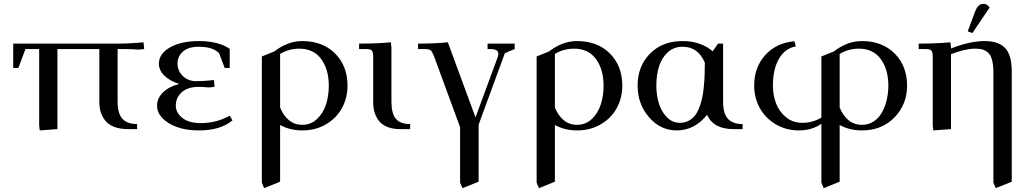

<svg xmlns="http://www.w3.org/2000/svg" viewBox="-20 -663 5310 986"><path d="M47.9 -314V-439H584Q646.5 -439 716.8 -445.8L720.2 -418V-411.1L691.9 -408.2Q662.1 -411.1 615.2 -411.1H584V-141.1Q584 -80.1 608.6 -53Q633.3 -25.9 684.1 -25.9V0H637.2Q595.7 0 565.9 -11.7Q536.1 -23.4 520.3 -43.9Q504.4 -64.5 497.3 -87.2Q490.2 -109.9 490.2 -136.2V-411.1H274.9V0L184.1 6.8L181.2 -19V-411.1H110.8L74.2 -314Z M786.6 -120.1Q786.6 -158.7 816.7 -188.2Q846.7 -217.8 899.9 -231.9Q851.1 -247.6 823.5 -275.1Q795.9 -302.7 795.9 -335.9Q795.9 -386.7 852.8 -419.4Q909.7 -452.1 1001 -452.1Q1102.5 -452.1 1159.7 -412.1V-314H1133.8L1105 -390.1Q1072.3 -422.9 1001 -422.9Q947.8 -422.9 919.7 -398.4Q891.6 -374 891.6 -335.9Q891.6 -299.8 918.7 -272.9Q945.8 -246.1 987.8 -246.1Q1028.3 -246.1 1078.6 -252L1081.5 -224.1V-216.8L1053.7 -213.9Q1022 -216.8 1001 -216.8Q943.8 -216.8 913.3 -189.2Q882.8 -161.6 882.8 -120.1Q882.8 -84.5 916.3 -57.6Q949.7 -30.8 1010.7 -30.8Q1091.3 -30.8 1159.7 -68.8L1173.8 -44.9Q1112.8 6.8 1001 6.8Q907.7 6.8 847.2 -30.3Q786.6 -67.4 786.6 -120.1Z M1324.7 274.9V-373L1388.7 -398.9Q1457.5 -452.1 1532.2 -452.1Q1637.2 -452.1 1700.9 -388.2Q1764.6 -324.2 1764.6 -223.1Q1764.6 -160.2 1736.1 -107.9Q1707.5 -55.7 1653.8 -24.4Q1600.1 6.8 1532.2 6.8Q1469.7 6.8 1418.5 -21V270L1336.4 303.2ZM1418.5 -110.8Q1434.6 -70.3 1463.4 -46.1Q1492.2 -22 1532.2 -22Q1576.7 -22 1608.4 -52.2Q1640.1 -82.5 1654.3 -127Q1668.5 -171.4 1668.5 -223.1Q1668.5 -306.6 1629.4 -359.9Q1590.3 -413.1 1516.6 -413.1Q1463.9 -413.1 1418.5 -386.2Z M1824.2 -411.1V-439Q1917.5 -439 1987.3 -445.8L1990.2 -418V-141.1Q1990.2 -79.6 2013.2 -52.7Q2036.1 -25.9 2086.4 -25.9V0H2033.2Q2002.4 0 1978 -8.1Q1953.6 -16.1 1938.7 -29.1Q1923.8 -42 1914.1 -60.3Q1904.3 -78.6 1900.4 -97.2Q1896.5 -115.7 1896.5 -136.2V-371.1Q1896.5 -396 1889.4 -403.6Q1882.3 -411.1 1857.4 -411.1Z M2127 -411.1V-439Q2214.8 -439 2279.8 -445.8L2421.9 -60.1L2536.1 -370.1Q2539.1 -378.9 2539.1 -387.2Q2539.1 -411.1 2497.1 -411.1H2483.9V-439H2623V-411.1L2572.8 -390.1L2438 -22.9V270L2355 303.2L2342.8 274.9V-9.8L2210 -371.1Q2200.7 -396 2192.6 -403.6Q2184.6 -411.1 2161.1 -411.1Z M2735.8 274.9V-373L2799.8 -398.9Q2868.7 -452.1 2943.4 -452.1Q3048.3 -452.1 3112.1 -388.2Q3175.8 -324.2 3175.8 -223.1Q3175.8 -160.2 3147.2 -107.9Q3118.7 -55.7 3064.9 -24.4Q3011.2 6.8 2943.4 6.8Q2880.9 6.8 2829.6 -21V270L2747.6 303.2ZM2829.6 -110.8Q2845.7 -70.3 2874.5 -46.1Q2903.3 -22 2943.4 -22Q2987.8 -22 3019.5 -52.2Q3051.3 -82.5 3065.4 -127Q3079.6 -171.4 3079.6 -223.1Q3079.6 -306.6 3040.5 -359.9Q3001.5 -413.1 2927.7 -413.1Q2875 -413.1 2829.6 -386.2Z M3254.4 -223.1Q3254.4 -323.2 3318.1 -387.7Q3381.8 -452.1 3485.4 -452.1Q3577.1 -452.1 3640.1 -399.9L3667.5 -439H3693.4V-141.1Q3693.4 -80.1 3718 -53Q3742.7 -25.9 3793.5 -25.9V0H3746.6Q3643.6 0 3611.3 -73.2Q3545.9 6.8 3455.6 6.8Q3371.6 6.8 3313 -61Q3254.4 -128.9 3254.4 -223.1ZM3350.6 -223.1Q3350.6 -174.8 3363.5 -132.3Q3376.5 -89.8 3404.8 -61Q3433.1 -32.2 3471.2 -32.2Q3495.6 -32.2 3515.1 -42.2Q3534.7 -52.2 3547.9 -68.4Q3561 -84.5 3570.8 -109.6Q3580.6 -134.8 3585.9 -159.9Q3591.3 -185.1 3594.5 -218.5Q3597.7 -252 3598.6 -279.5Q3599.6 -307.1 3599.6 -341.8Q3564.5 -422.9 3485.4 -422.9Q3440.9 -422.9 3409.9 -395Q3378.9 -367.2 3364.7 -323Q3350.6 -278.8 3350.6 -223.1Z M3853 -223.1Q3853 -316.9 3909.7 -379.9Q3966.3 -442.9 4060.1 -451.2L4066.9 -424.8Q4011.7 -415 3980.5 -361.6Q3949.2 -308.1 3949.2 -223.1Q3949.2 -174.8 3965.3 -132.3Q3981.4 -89.8 4016.6 -61Q4051.8 -32.2 4100.1 -32.2Q4152.8 -32.2 4198.2 -59.1V-373L4262.2 -398.9Q4331.1 -452.1 4406.2 -452.1Q4510.7 -452.1 4574.5 -388.2Q4638.2 -324.2 4638.2 -223.1Q4638.2 -126.5 4573.2 -59.8Q4508.3 6.8 4406.2 6.8Q4343.3 6.8 4292 -21V270L4210 303.2L4198.2 274.9V-26.9Q4147.5 6.8 4084 6.8Q4017.1 6.8 3963.9 -24.7Q3910.6 -56.2 3881.8 -108.4Q3853 -160.6 3853 -223.1ZM4292 -110.8Q4308.1 -70.3 4337.2 -46.1Q4366.2 -22 4406.2 -22Q4439.9 -22 4466.6 -39.3Q4493.2 -56.6 4509.3 -85.7Q4525.4 -114.7 4533.7 -149.9Q4542 -185.1 4542 -223.1Q4542 -306.6 4502.9 -359.9Q4463.9 -413.1 4390.1 -413.1Q4337.4 -413.1 4292 -386.2Z M4697.8 -411.1V-439Q4791 -439 4860.8 -445.8L4863.8 -418V-414.1Q4960.4 -452.1 5037.6 -452.1Q5107.4 -452.1 5141.6 -416.5Q5175.8 -380.9 5175.8 -294.9V270L5093.8 303.2L5081.5 274.9V-290Q5081.5 -330.1 5074.5 -355.7Q5067.4 -381.3 5053.2 -393.3Q5039.1 -405.3 5024.4 -409.2Q5009.8 -413.1 4987.8 -413.1Q4936.5 -413.1 4863.8 -384.8V0L4772.9 6.8L4770 -19V-371.1Q4770 -396 4762.9 -403.6Q4755.9 -411.1 4731 -411.1ZM4949.7 -502 4983.9 -594.2Q4993.7 -621.6 5004.2 -632.3Q5014.6 -643.1 5031.7 -643.1Q5049.8 -643.1 5062 -624L4973.6 -493.2Z"/></svg>

Font: Dihjauti S
Style: Bold
Weight: 700
Designer: T. Christopher White
Version: Version 3.0.0